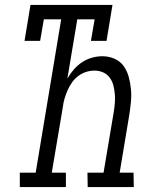

<svg xmlns="http://www.w3.org/2000/svg" viewBox="-20 -755 640 775"><path d="M60 0V-58H124L227 -677H157L142 -590H79L103 -735H434L410 -590H347L362 -677H292L252 -438Q263 -457 278 -474.5Q293 -492 311.5 -504Q330 -516 351 -522Q372 -528 393 -528Q419 -528 442 -518Q465 -508 479 -488.5Q493 -469 499.5 -445Q506 -421 508.5 -395.5Q511 -370 508.5 -344Q506 -318 502 -292L463 -58H519L520 0H334L333 -58H398L439 -302Q442 -320 443.5 -338.5Q445 -357 443.5 -375Q442 -393 437.5 -410.5Q433 -428 422.5 -442Q412 -456 396 -463Q380 -470 361 -470Q344 -470 327 -464.5Q310 -459 295.5 -448Q281 -437 270.5 -422Q260 -407 253 -391Q246 -375 241 -358.5Q236 -342 234 -325L189 -58H246V0Z"/></svg>

Font: Iosevka Etoile Light
Style: Italic
Weight: 300
Italic angle: -9°
Designer: Belleve Invis
Foundry: Belleve Invis
Version: Version 22.1.2; ttfautohint (v1.8.4)